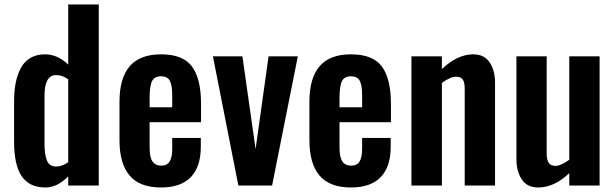

<svg xmlns="http://www.w3.org/2000/svg" viewBox="-20 -830 2755 859"><path d="M182.1 8.8Q112.3 8.8 77.6 -40.8Q43 -90.3 43 -196.8V-374Q43 -420.9 50 -458Q57.1 -495.1 72.8 -524.9Q88.4 -554.7 116 -570.8Q143.6 -586.9 181.2 -586.9Q237.8 -586.9 285.2 -541V-810.1H421.9V0H285.2V-41Q236.8 8.8 182.1 8.8ZM231 -85Q257.8 -85 285.2 -104V-475.1Q259.3 -494.1 231 -494.1Q179.2 -494.1 179.2 -402.8V-187Q179.2 -137.7 190.2 -111.3Q201.2 -85 231 -85Z M700.7 8.8Q605 8.8 559.8 -44.7Q514.6 -98.1 514.6 -203.1V-375Q514.6 -480.5 560.3 -533.7Q606 -586.9 700.7 -586.9Q798.8 -586.9 839.1 -532.2Q879.4 -477.5 879.4 -366.2V-283.2H649.4V-168.9Q649.4 -127 662.1 -107.9Q674.8 -88.9 701.7 -88.9Q727.5 -88.9 739 -107.4Q750.5 -126 750.5 -164.1V-212.9H878.4V-172.9Q878.4 -84 833.7 -37.6Q789.1 8.8 700.7 8.8ZM649.4 -350.1H750.5V-404.8Q750.5 -449.7 739.5 -469.2Q728.5 -488.8 700.7 -488.8Q671.9 -488.8 660.6 -467.8Q649.4 -446.8 649.4 -390.1Z M1046.4 0 932.6 -578.1H1064.5L1123.5 -163.1L1181.6 -578.1H1312.5L1197.3 0Z M1550.3 8.8Q1454.6 8.8 1409.4 -44.7Q1364.3 -98.1 1364.3 -203.1V-375Q1364.3 -480.5 1409.9 -533.7Q1455.6 -586.9 1550.3 -586.9Q1648.4 -586.9 1688.7 -532.2Q1729 -477.5 1729 -366.2V-283.2H1499V-168.9Q1499 -127 1511.7 -107.9Q1524.4 -88.9 1551.3 -88.9Q1577.1 -88.9 1588.6 -107.4Q1600.1 -126 1600.1 -164.1V-212.9H1728V-172.9Q1728 -84 1683.3 -37.6Q1638.7 8.8 1550.3 8.8ZM1499 -350.1H1600.1V-404.8Q1600.1 -449.7 1589.1 -469.2Q1578.1 -488.8 1550.3 -488.8Q1521.5 -488.8 1510.3 -467.8Q1499 -446.8 1499 -390.1Z M1820.8 0V-578.1H1957V-521Q2026.4 -586.9 2097.2 -586.9Q2146.5 -586.9 2170.7 -550.8Q2194.8 -514.6 2194.8 -460V0H2059.1V-433.1Q2059.1 -460.9 2050.5 -473.9Q2042 -486.8 2020 -486.8Q1995.1 -486.8 1957 -459V0Z M2387.7 8.8Q2338.4 8.8 2314.5 -27.3Q2290.5 -63.5 2290.5 -118.2V-578.1H2425.8V-143.1Q2425.8 -115.7 2434.8 -101.8Q2443.8 -87.9 2465.8 -87.9Q2488.8 -87.9 2526.9 -115.2V-578.1H2662.6V0H2526.9V-55.2Q2459.5 8.8 2387.7 8.8Z"/></svg>

Font: Oswald Medium
Style: Regular
Weight: 500
Designer: Vernon Adams
Foundry: Vernon Adams
Version: Version 4.103